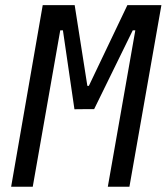

<svg xmlns="http://www.w3.org/2000/svg" viewBox="-20 -713 636 733"><path d="M22.5 0 143.1 -693.4H265.1L313.5 -385.3H319.3L466.3 -693.4H596.2L474.1 0H391.6L496.6 -597.2H486.8L339.4 -296.4H310.1L264.2 -295.9L220.2 -597.2H210L105 0Z"/></svg>

Font: CaskaydiaCove NFP SemiLight
Style: Italic
Weight: 350
Italic angle: -10°
Designer: Aaron Bell
Foundry: Saja Typeworks
Version: Version 2111.001; VTT 6.35;Nerd Fonts 3.1.1